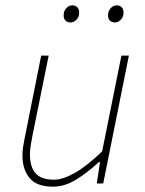

<svg xmlns="http://www.w3.org/2000/svg" viewBox="-20 -686 544 718"><path d="M178 12Q117 12 90.5 -20.5Q64 -53 64 -104Q64 -122 66 -134.5Q68 -147 72 -168L134 -478H162L100 -172Q96 -150 94 -136.5Q92 -123 92 -108Q92 -62 113 -38Q134 -14 182 -14Q215 -14 260 -39.5Q305 -65 362 -120L434 -478H462L366 0H342L354 -80H350Q308 -41 265 -14.5Q222 12 178 12ZM244 -602Q232 -602 225 -609Q218 -616 218 -628Q218 -645 228 -655.5Q238 -666 250 -666Q262 -666 269 -659Q276 -652 276 -638Q276 -623 266 -612.5Q256 -602 244 -602ZM410 -602Q398 -602 391 -609Q384 -616 384 -628Q384 -645 394 -655.5Q404 -666 416 -666Q428 -666 435 -659Q442 -652 442 -638Q442 -623 432 -612.5Q422 -602 410 -602Z"/></svg>

Font: Source Sans Variable
Style: Italic
Weight: 200
Italic angle: -11°
Designer: Paul D. Hunt
Foundry: Adobe Systems Incorporated
Version: Version 3.006;hotconv 1.0.111;makeotfexe 2.5.65597